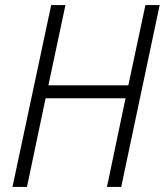

<svg xmlns="http://www.w3.org/2000/svg" viewBox="-20 -734 647 754"><path d="M29 0 181 -714H237L170 -399H484L551 -714H607L456 0H400L473 -348H159L86 0Z"/></svg>

Font: Noto Sans SemiCondensed Light
Style: Italic
Weight: 300
Width: 4
Italic angle: -12°
Designer: Monotype Design Team
Foundry: Monotype Imaging Inc.
Version: Version 2.013; ttfautohint (v1.8.4.7-5d5b)